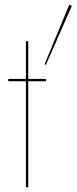

<svg xmlns="http://www.w3.org/2000/svg" viewBox="-20 -795 325 815"><path d="M274 -775 285 -770 175 -520 169 -522ZM15 -460H90V-620H100V-460H175V-450H100V0H90V-450H15Z"/></svg>

Font: Jost* Hairline
Style: Regular
Weight: 100
Version: Version 3.7